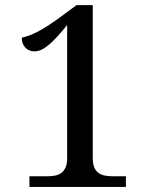

<svg xmlns="http://www.w3.org/2000/svg" viewBox="-20 -738 599 758"><path d="M96.2 0V-42H163.1Q180.2 -42 195.1 -44.4Q210 -46.9 220.9 -54.4Q231.9 -62 238.5 -76.2Q245.1 -90.3 245.1 -113.8V-639.2Q226.1 -615.7 209 -596.7Q191.9 -577.6 176.3 -564Q160.6 -550.3 145.8 -542.7Q130.9 -535.2 116.2 -535.2Q94.2 -535.2 80.1 -550Q65.9 -564.9 65.9 -588.9Q81.1 -592.8 96.4 -598.4Q111.8 -604 129.2 -613Q146.5 -622.1 166.7 -635Q187 -647.9 211.9 -666L282.2 -717.8H346.2V-113.8Q346.2 -90.3 352.5 -76.2Q358.9 -62 370.1 -54.4Q381.3 -46.9 396.2 -44.4Q411.1 -42 428.2 -42H477.1V0Z"/></svg>

Font: Droid Serif
Style: Regular
Weight: 400
Version: Version 1.00 build 112